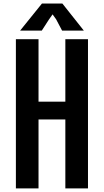

<svg xmlns="http://www.w3.org/2000/svg" viewBox="-20 -1053 581 1073"><path d="M68.8 -834H195.3V-484.9H345.2V-834H471.7V0H345.2V-385.3H195.3V0H68.8ZM293.5 -945.3 273.9 -972.7 254.4 -945.3 213.4 -881.8H92.3L214.4 -1033.2H328.6L448.7 -881.8H327.1Z"/></svg>

Font: Fjalla One
Style: Regular
Weight: 400
Designer: Irina Smirnova, Eben Sorkin
Foundry: Sorkin Type
Version: Version 1.002; ttfautohint (v1.8.4.7-5d5b);gftools[0.9.25]